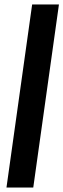

<svg xmlns="http://www.w3.org/2000/svg" viewBox="-20 -740 284 860"><path d="M9 100 124 -720H244L129 100Z"/></svg>

Font: Host Grotesk Light SemiBold
Style: Italic
Weight: 600
Italic angle: -8°
Version: Version 1.003